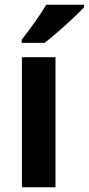

<svg xmlns="http://www.w3.org/2000/svg" viewBox="-20 -879 373 806"><path d="M213 -93H72V-639H213ZM333 -849Q317 -831 287 -803Q257 -775 224.5 -746.5Q192 -718 167 -699H71V-712Q96 -744 125 -784.5Q154 -825 174 -859H333Z"/></svg>

Font: Noto Sans Telugu UI SemiCondensed
Style: Bold
Weight: 700
Width: 4
Designer: Jelle Bosma - Monotype Design Team
Foundry: Monotype Imaging Inc.
Version: Version 2.005; ttfautohint (v1.8.4.7-5d5b)